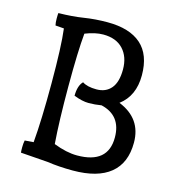

<svg xmlns="http://www.w3.org/2000/svg" viewBox="-101 -742 778 845"><g transform="rotate(15 287.5 -320.0)"><path d="M108 -61Q117 -163 117 -331.5Q117 -500 107 -579L68 -582Q65 -594 65 -613Q65 -632 66 -638Q130 -639 180 -647Q230 -655 286 -655Q387 -655 439.5 -608.5Q492 -562 492 -468Q492 -374 428 -326Q535 -283 535 -173Q535 -80 477 -32.5Q419 15 306 15Q243 15 189 7Q94 0 66 -2Q65 -8 65 -26Q65 -44 68 -58ZM250 -372Q272 -357 314.5 -357Q357 -357 381 -385.5Q405 -414 405 -471.5Q405 -529 373 -563.5Q341 -598 282 -598Q245 -598 200 -580Q192 -497 192 -338Q192 -179 200 -77Q259 -54 307 -54Q448 -54 448 -173Q448 -273 355 -295Q325 -290 296.5 -290Q268 -290 229 -305Q229 -351 250 -372Z"/></g></svg>

Font: Port Lligat Slab
Style: Regular
Weight: 400
Designer: Dario Muhafara, Eduardo Rodriguez Tunni
Foundry: Tipo
Version: Version 1.002